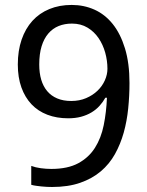

<svg xmlns="http://www.w3.org/2000/svg" viewBox="-20 -744 591 774"><path d="M502 -409.2Q502 -357.9 496.8 -306.9Q491.7 -255.9 478.8 -209.5Q465.8 -163.1 443.4 -122.8Q420.9 -82.5 386.2 -53.2Q351.6 -23.9 303.2 -7.1Q254.9 9.8 189.9 9.8Q180.7 9.8 169.4 9.3Q158.2 8.8 147 7.6Q135.7 6.3 125 4.9Q114.3 3.4 106 1V-75.2Q123 -68.8 144.5 -65.9Q166 -63 187 -63Q252.9 -63 295.4 -85.9Q337.9 -108.9 362.8 -148.2Q387.7 -187.5 398.2 -239.7Q408.7 -292 411.1 -350.1H404.8Q395 -332.5 381.3 -317.4Q367.7 -302.2 349.1 -291Q330.6 -279.8 307.1 -273.4Q283.7 -267.1 254.9 -267.1Q208.5 -267.1 170.9 -281.5Q133.3 -295.9 106.9 -323.7Q80.6 -351.6 66.2 -391.8Q51.8 -432.1 51.8 -483.9Q51.8 -539.6 67.1 -584.2Q82.5 -628.9 110.6 -659.9Q138.7 -690.9 179 -707.5Q219.2 -724.1 269 -724.1Q318.4 -724.1 360.8 -705.1Q403.3 -686 434.6 -647Q465.8 -607.9 483.9 -548.6Q502 -489.3 502 -409.2ZM270 -648.9Q240.7 -648.9 216.6 -639.2Q192.4 -629.4 174.8 -608.9Q157.2 -588.4 147.7 -557.4Q138.2 -526.4 138.2 -483.9Q138.2 -449.7 146.2 -422.6Q154.3 -395.5 170.4 -376.5Q186.5 -357.4 210.7 -347.2Q234.9 -336.9 267.1 -336.9Q300.3 -336.9 327.1 -348.4Q354 -359.9 373 -378.2Q392.1 -396.5 402.6 -419.9Q413.1 -443.4 413.1 -466.8Q413.1 -499.5 404.1 -532Q395 -564.5 377.2 -590.6Q359.4 -616.7 332.5 -632.8Q305.7 -648.9 270 -648.9Z"/></svg>

Font: Nokora
Style: Regular
Weight: 400
Foundry: Danh Hong
Version: Version 1.3 October 31, 2012